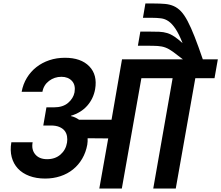

<svg xmlns="http://www.w3.org/2000/svg" viewBox="-20 -1080 1268 1100"><path d="M549 0 600 -287 482 -288Q483 -271 480 -251Q472 -207 451 -171Q430 -135 398.5 -109.5Q367 -84 326 -70.5Q285 -57 239 -57Q188 -57 148 -72Q108 -87 82.5 -114.5Q57 -142 47 -180Q37 -218 45 -265H167Q159 -223 182 -195.5Q205 -168 250 -168Q296 -168 326.5 -194.5Q357 -221 364 -263Q367 -281 364 -299Q361 -317 350.5 -330.5Q340 -344 320.5 -352.5Q301 -361 271 -361H228L246 -465H289Q340 -465 370 -490.5Q400 -516 407 -551Q414 -593 392 -616.5Q370 -640 332 -640Q292 -640 261 -616.5Q230 -593 223 -554H104Q112 -598 134 -634Q156 -670 188.5 -695.5Q221 -721 262.5 -735Q304 -749 352 -749Q444 -749 491.5 -700Q539 -651 525 -569Q515 -514 479.5 -474Q444 -434 387 -417L386 -415Q400 -412 411.5 -406.5Q423 -401 433 -394H619L679 -740H1028Q992 -768 970 -784Q948 -800 928 -807.5Q908 -815 884 -816.5Q860 -818 820 -818H770L784 -899H831Q867 -899 892 -898Q917 -897 938 -890.5Q959 -884 979 -870.5Q999 -857 1026 -833Q1005 -886 985.5 -915Q966 -944 946 -958Q926 -972 902.5 -975Q879 -978 851 -978H799L813 -1060H862Q898 -1060 925.5 -1057.5Q953 -1055 975.5 -1045Q998 -1035 1017 -1015Q1036 -995 1055 -959Q1074 -923 1095 -869.5Q1116 -816 1142 -740H1228L1209 -632H1099L987 0H858L969 -632H790L678 0Z"/></svg>

Font: SVN-Poppins SemiBold
Style: Italic
Weight: 600
Italic angle: -10°
Designer: Ninad Kale (Devanagari), Jonny Pinhorn (Latin)
Foundry: Indian Type Foundry
Version: Version 3.002 2017; ttfautohint (v1.8.3)